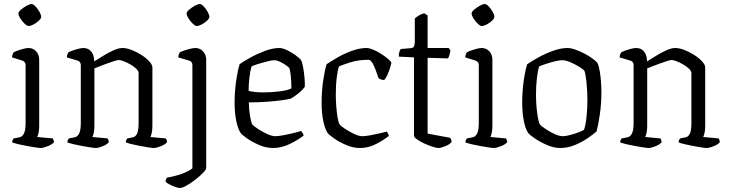

<svg xmlns="http://www.w3.org/2000/svg" viewBox="-20 -740 3643 960"><path d="M183 0Q176 0 157 -3Q138 -6 115 -10Q92 -14 71.5 -19Q51 -24 41 -28Q41 -35 43.5 -40Q46 -45 49 -48L75 -53Q90 -55 99 -71Q108 -87 108 -126V-414Q108 -431 92 -437L40 -453Q41 -462 43.5 -469Q46 -476 49 -479Q63 -486 86.5 -493Q110 -500 122 -500Q146 -500 161 -483Q176 -466 176 -441V-111Q176 -89 172.5 -74.5Q169 -60 166 -55L244 -48Q245 -45 247.5 -40Q250 -35 250 -29Q241 -18 218.5 -9Q196 0 183 0ZM123 -610Q115 -610 103 -621.5Q91 -633 81.5 -648Q72 -663 72 -672Q72 -681 85 -692Q98 -703 113.5 -711.5Q129 -720 138 -720Q146 -720 157.5 -708Q169 -696 177.5 -680.5Q186 -665 186 -656Q186 -648 174.5 -637Q163 -626 148 -618Q133 -610 123 -610Z M459 0Q452 0 433 -3Q414 -6 391 -10Q368 -14 347.5 -19Q327 -24 317 -28Q317 -35 319.5 -40Q322 -45 325 -48L351 -53Q366 -55 375 -71Q384 -87 384 -126V-414Q384 -432 368 -437L314 -453Q315 -462 317.5 -469Q320 -476 323 -479Q337 -486 360.5 -493Q384 -500 396 -500Q422 -500 436.5 -482Q451 -464 451 -433Q472 -446 498 -462Q524 -478 549 -489Q574 -500 592 -500Q613 -500 638.5 -490Q664 -480 687.5 -465Q711 -450 726.5 -433Q742 -416 742 -403V-111Q742 -89 738.5 -74.5Q735 -60 732 -55L809 -48Q811 -45 813 -40Q815 -35 815 -29Q807 -18 784.5 -9Q762 0 749 0Q741 0 722.5 -3Q704 -6 682 -10Q660 -14 639.5 -19Q619 -24 609 -28Q609 -35 611.5 -40Q614 -45 617 -48L642 -53Q657 -55 665 -71Q673 -87 673 -126V-375Q673 -385 661 -396.5Q649 -408 632.5 -417.5Q616 -427 599.5 -433.5Q583 -440 574 -440Q567 -440 550.5 -434.5Q534 -429 514 -422Q494 -415 477 -408Q460 -401 452 -398V-111Q452 -89 448.5 -74.5Q445 -60 442 -55L518 -48Q520 -45 522 -40Q524 -35 524 -29Q516 -18 494 -9Q472 0 459 0Z M880 200Q872 200 857.5 195Q843 190 829 183Q815 176 808 169Q808 161 810.5 156Q813 151 815 148Q852 142 886.5 130Q921 118 942 102V-414Q942 -432 926 -437L871 -453Q872 -462 874.5 -469Q877 -476 880 -479Q894 -486 919 -493Q944 -500 956 -500Q980 -500 995.5 -483Q1011 -466 1011 -441V100Q1011 108 995 124.5Q979 141 956.5 158.5Q934 176 912.5 188Q891 200 880 200ZM964 -610Q956 -610 944 -621.5Q932 -633 922.5 -648Q913 -663 913 -672Q913 -681 926 -692Q939 -703 954.5 -711.5Q970 -720 979 -720Q987 -720 998.5 -708Q1010 -696 1018.5 -680.5Q1027 -665 1027 -656Q1027 -648 1015.5 -637Q1004 -626 989 -618Q974 -610 964 -610Z M1345 0Q1310 0 1274.5 -15.5Q1239 -31 1214 -49Q1189 -67 1183 -75Q1169 -97 1161 -137Q1153 -177 1153 -223Q1153 -282 1160.5 -334.5Q1168 -387 1178 -419Q1196 -432 1230 -451Q1264 -470 1303.5 -485Q1343 -500 1377 -500Q1392 -500 1414.5 -489.5Q1437 -479 1457 -464.5Q1477 -450 1485 -440Q1491 -429 1495.5 -404.5Q1500 -380 1502.5 -352.5Q1505 -325 1504 -306Q1491 -288 1468.5 -270.5Q1446 -253 1434 -247Q1425 -244 1394 -239.5Q1363 -235 1318.5 -231.5Q1274 -228 1224 -228Q1225 -192 1230 -161Q1235 -130 1241 -118Q1249 -109 1270.5 -95Q1292 -81 1316 -70Q1340 -59 1356 -59Q1371 -59 1398 -64Q1425 -69 1450.5 -75.5Q1476 -82 1486 -85Q1489 -82 1493 -75.5Q1497 -69 1498 -62Q1467 -38 1426.5 -19Q1386 0 1345 0ZM1298 -278Q1337 -278 1377.5 -283Q1418 -288 1437 -298Q1437 -313 1436 -333.5Q1435 -354 1432.5 -372Q1430 -390 1427 -399Q1424 -404 1410.5 -413.5Q1397 -423 1380.5 -431Q1364 -439 1352 -439Q1340 -439 1316.5 -433Q1293 -427 1270 -420Q1247 -413 1238 -408Q1231 -387 1227 -351.5Q1223 -316 1223 -286Q1235 -282 1256 -280Q1277 -278 1298 -278Z M1780 0Q1745 0 1709.5 -15.5Q1674 -31 1649 -49Q1624 -67 1618 -75Q1604 -97 1596 -137Q1588 -177 1588 -223Q1588 -282 1595.5 -334.5Q1603 -387 1613 -419Q1631 -431 1664 -450.5Q1697 -470 1737 -485Q1777 -500 1813 -500Q1826 -500 1845.5 -492Q1865 -484 1884.5 -471.5Q1904 -459 1918.5 -447Q1933 -435 1937 -427Q1935 -416 1929.5 -398.5Q1924 -381 1916.5 -364.5Q1909 -348 1901 -340Q1892 -340 1884.5 -343Q1877 -346 1873 -349Q1867 -365 1859.5 -386.5Q1852 -408 1842.5 -424.5Q1833 -441 1823 -441Q1772 -441 1731 -428Q1690 -415 1675 -408Q1669 -392 1664 -355Q1659 -318 1659 -267Q1659 -237 1661.5 -206Q1664 -175 1668 -151.5Q1672 -128 1678 -118Q1685 -109 1706.5 -95Q1728 -81 1751.5 -70Q1775 -59 1791 -59Q1806 -59 1831 -63.5Q1856 -68 1879.5 -73.5Q1903 -79 1914 -82Q1916 -79 1919.5 -73.5Q1923 -68 1924 -60Q1893 -36 1856.5 -18Q1820 0 1780 0Z M2173 0Q2162 0 2142 -6.5Q2122 -13 2100.5 -23Q2079 -33 2064.5 -43.5Q2050 -54 2050 -61V-453L1974 -457Q1974 -473 1977.5 -482.5Q1981 -492 1984 -495L2032 -499Q2046 -500 2050 -508Q2054 -516 2054 -531V-648Q2062 -655 2076 -663.5Q2090 -672 2102 -673L2118 -663V-500H2223L2232 -489Q2231 -475 2227 -464Q2223 -453 2220 -448L2118 -451V-72L2231 -51Q2233 -48 2235.5 -42.5Q2238 -37 2238 -30Q2229 -18 2206.5 -9Q2184 0 2173 0Z M2449 0Q2442 0 2423 -3Q2404 -6 2381 -10Q2358 -14 2337.5 -19Q2317 -24 2307 -28Q2307 -35 2309.5 -40Q2312 -45 2315 -48L2341 -53Q2356 -55 2365 -71Q2374 -87 2374 -126V-414Q2374 -431 2358 -437L2306 -453Q2307 -462 2309.5 -469Q2312 -476 2315 -479Q2329 -486 2352.5 -493Q2376 -500 2388 -500Q2412 -500 2427 -483Q2442 -466 2442 -441V-111Q2442 -89 2438.5 -74.5Q2435 -60 2432 -55L2510 -48Q2511 -45 2513.5 -40Q2516 -35 2516 -29Q2507 -18 2484.5 -9Q2462 0 2449 0ZM2389 -610Q2381 -610 2369 -621.5Q2357 -633 2347.5 -648Q2338 -663 2338 -672Q2338 -681 2351 -692Q2364 -703 2379.5 -711.5Q2395 -720 2404 -720Q2412 -720 2423.5 -708Q2435 -696 2443.5 -680.5Q2452 -665 2452 -656Q2452 -648 2440.5 -637Q2429 -626 2414 -618Q2399 -610 2389 -610Z M2781 0Q2750 0 2716 -14.5Q2682 -29 2655.5 -47Q2629 -65 2621 -75Q2607 -95 2599 -136Q2591 -177 2591 -225Q2591 -283 2598.5 -335.5Q2606 -388 2616 -419Q2635 -432 2669.5 -451.5Q2704 -471 2744 -485.5Q2784 -500 2818 -500Q2834 -500 2856.5 -492Q2879 -484 2901.5 -472.5Q2924 -461 2941.5 -448Q2959 -435 2967 -426Q2974 -411 2978.5 -385.5Q2983 -360 2985 -331.5Q2987 -303 2987 -278Q2987 -223 2979.5 -170Q2972 -117 2963 -83Q2946 -68 2917.5 -48.5Q2889 -29 2853.5 -14.5Q2818 0 2781 0ZM2795 -59Q2808 -59 2830.5 -65Q2853 -71 2873 -78.5Q2893 -86 2900 -91Q2908 -113 2912.5 -154Q2917 -195 2917 -237Q2917 -285 2912.5 -328Q2908 -371 2902 -386Q2897 -393 2877 -405.5Q2857 -418 2833 -428.5Q2809 -439 2791 -439Q2778 -439 2755 -433.5Q2732 -428 2709.5 -420.5Q2687 -413 2676 -408Q2669 -389 2664.5 -349Q2660 -309 2660 -271Q2660 -218 2666 -174.5Q2672 -131 2679 -118Q2686 -110 2706.5 -96Q2727 -82 2751.5 -70.5Q2776 -59 2795 -59Z M3223 0Q3216 0 3197 -3Q3178 -6 3155 -10Q3132 -14 3111.5 -19Q3091 -24 3081 -28Q3081 -35 3083.5 -40Q3086 -45 3089 -48L3115 -53Q3130 -55 3139 -71Q3148 -87 3148 -126V-414Q3148 -432 3132 -437L3078 -453Q3079 -462 3081.5 -469Q3084 -476 3087 -479Q3101 -486 3124.5 -493Q3148 -500 3160 -500Q3186 -500 3200.5 -482Q3215 -464 3215 -433Q3236 -446 3262 -462Q3288 -478 3313 -489Q3338 -500 3356 -500Q3377 -500 3402.5 -490Q3428 -480 3451.5 -465Q3475 -450 3490.5 -433Q3506 -416 3506 -403V-111Q3506 -89 3502.5 -74.5Q3499 -60 3496 -55L3573 -48Q3575 -45 3577 -40Q3579 -35 3579 -29Q3571 -18 3548.5 -9Q3526 0 3513 0Q3505 0 3486.5 -3Q3468 -6 3446 -10Q3424 -14 3403.5 -19Q3383 -24 3373 -28Q3373 -35 3375.5 -40Q3378 -45 3381 -48L3406 -53Q3421 -55 3429 -71Q3437 -87 3437 -126V-375Q3437 -385 3425 -396.5Q3413 -408 3396.5 -417.5Q3380 -427 3363.5 -433.5Q3347 -440 3338 -440Q3331 -440 3314.5 -434.5Q3298 -429 3278 -422Q3258 -415 3241 -408Q3224 -401 3216 -398V-111Q3216 -89 3212.5 -74.5Q3209 -60 3206 -55L3282 -48Q3284 -45 3286 -40Q3288 -35 3288 -29Q3280 -18 3258 -9Q3236 0 3223 0Z"/></svg>

Font: Texturina 72pt Light
Style: Regular
Weight: 300
Designer: Guillermo Torres Carreño
Foundry: Omnibus-Type
Version: Version 1.002; ttfautohint (v1.8.3)